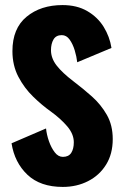

<svg xmlns="http://www.w3.org/2000/svg" viewBox="-20 -726 490 757"><path d="M227.5 11Q139 11 88.2 -37Q37.5 -85 25.5 -161L161.5 -219.5Q164 -195 173 -169.2Q182 -143.5 195.8 -125.5Q209.5 -107.5 228 -107.5Q250.5 -107.5 260.8 -123.2Q271 -139 271 -165Q271 -197.5 245 -228Q219 -258.5 179.5 -287Q145.5 -311 110.8 -344.8Q76 -378.5 52.5 -423.2Q29 -468 29 -524.5Q29 -614 84.8 -660Q140.5 -706 226.5 -706Q283.5 -706 324.2 -682.2Q365 -658.5 388.8 -620Q412.5 -581.5 419.5 -537L284.5 -480.5Q282 -503 274.5 -527.8Q267 -552.5 254.5 -570Q242 -587.5 223.5 -587.5Q201 -587.5 191 -570.5Q181 -553.5 181 -528Q181 -496.5 203.2 -467.8Q225.5 -439 269.5 -405.5Q306.5 -377.5 342.2 -345.8Q378 -314 401.2 -273.2Q424.5 -232.5 424.5 -177.5Q424.5 -119 398.2 -76.8Q372 -34.5 327.2 -11.8Q282.5 11 227.5 11Z"/></svg>

Font: Trispace Condensed
Style: Bold
Weight: 700
Width: 3
Designer: Tyler Finck
Foundry: Etcetera Type Company
Version: Version 1.210; ttfautohint (v1.8.3)